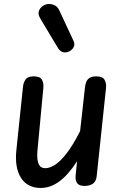

<svg xmlns="http://www.w3.org/2000/svg" viewBox="-20 -918 616 948"><path d="M181.5 10Q115.5 10 83.5 -40Q51.5 -90 61 -178.5L93.5 -489Q95 -508 105.5 -524.5Q116 -541 146.5 -541Q178 -541 187.2 -524.2Q196.5 -507.5 194 -483.5L165 -175.5Q161 -130 170.5 -108.8Q180 -87.5 203.5 -87.5Q224 -87.5 249.8 -103Q275.5 -118.5 307 -158.2Q338.5 -198 375.5 -270.5L400 -490Q401.5 -502 406 -513.8Q410.5 -525.5 422 -533.2Q433.5 -541 456 -541Q486.5 -541 496.2 -524Q506 -507 503.5 -483.5L457.5 -49Q455 -23.5 439.8 -11.8Q424.5 0 396.5 0Q371 0 361 -13.5Q351 -27 353.5 -52L360.5 -122Q317 -54.5 273 -22.2Q229 10 181.5 10ZM265 -683 179 -826.5Q166.5 -847.5 172 -863.5Q177.5 -879.5 192.2 -889Q207 -898.5 222 -898.5Q236.5 -898.5 250.5 -891.5Q264.5 -884.5 272.5 -867.5L341.5 -719.5Q349 -704.5 346.5 -693.5Q344 -682.5 336.8 -675.2Q329.5 -668 322 -664.5Q311 -658 294.8 -659.5Q278.5 -661 265 -683Z"/></svg>

Font: Edu SA Hand Medium
Style: Regular
Weight: 500
Designer: Tina and Corey Anderson, Eben Sorkin, Mirko Velimirovic
Foundry: Google for Education
Version: Version 2.000